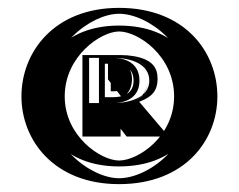

<svg xmlns="http://www.w3.org/2000/svg" viewBox="-20 -860 607 488"><path d="M261.5 -628H267.5C284.5 -628 304.5 -630 304.5 -655C304.5 -681 284.5 -683 267.5 -683H261.5ZM214.5 -720H287.5C326.5 -720 355.5 -699 355.5 -659C355.5 -627 338.5 -608 313.5 -599L386.5 -513H324.5L261.5 -595V-513H214.5ZM119.5 -615C119.5 -525 193.5 -452 282.5 -452C374.5 -452 447.5 -525 447.5 -615C447.5 -706 374.5 -780 282.5 -780C193.5 -780 119.5 -706 119.5 -615ZM59.5 -615C59.5 -492 160.5 -392 282.5 -392C407.5 -392 507.5 -492 507.5 -615C507.5 -739 407.5 -840 282.5 -840C160.5 -840 59.5 -739 59.5 -615ZM246.5 -613V-698H267.5C283.8 -698 319.5 -694.4 319.5 -655C319.5 -616.2 283.5 -613 267.5 -613ZM229.5 -705H287.5C320.9 -705 340.5 -689.4 340.5 -659C340.5 -633.4 328.6 -620.4 308.4 -613.1L288.1 -605.8L354.1 -528H331.9L246.5 -639.1V-528H229.5ZM104.5 -615C104.5 -516.6 185.2 -437 282.5 -437C382.6 -437 462.5 -516.6 462.5 -615C462.5 -714.2 382.8 -795 282.5 -795C185.1 -795 104.5 -714.2 104.5 -615ZM74.5 -615C74.5 -730.8 168.9 -825 282.5 -825C399.2 -825 492.5 -730.8 492.5 -615C492.5 -500.4 399.3 -407 282.5 -407C168.8 -407 74.5 -500.3 74.5 -615ZM276.5 -643.3V-667.6C287.1 -666.6 289.5 -666.3 289.5 -655C289.5 -644.8 287 -644.4 276.5 -643.3ZM229.5 -705V-528H246.5V-639.1L331.9 -528H354.1L288.1 -605.8L308.4 -613.1C328.6 -620.4 340.5 -633.4 340.5 -659C340.5 -689.4 320.9 -705 287.5 -705ZM104.5 -615C104.5 -714.2 185.1 -795 282.5 -795C382.8 -795 462.5 -714.2 462.5 -615C462.5 -516.6 382.6 -437 282.5 -437C185.2 -437 104.5 -516.6 104.5 -615ZM74.5 -615C74.5 -500.3 168.8 -407 282.5 -407C399.3 -407 492.5 -500.4 492.5 -615C492.5 -730.8 399.2 -825 282.5 -825C168.9 -825 74.5 -730.8 74.5 -615ZM231.5 -598H267.5C282.9 -598 334.5 -602 334.5 -655C334.5 -708.4 283.6 -713 267.5 -713H231.5ZM355.5 -659C355.5 -698.6 326.3 -720 287.5 -720H214.5V-513H261.5V-595L324.5 -513H386.5L313.5 -599C335.6 -607 355.5 -626.3 355.5 -659ZM119.5 -615C119.5 -706 193.5 -780 282.5 -780C374.5 -780 447.5 -706 447.5 -615C447.5 -525 374.5 -452 282.5 -452C193.5 -452 119.5 -525 119.5 -615ZM59.5 -615C59.5 -739 160.5 -840 282.5 -840C407.5 -840 507.5 -739 507.5 -615C507.5 -492 407.5 -392 282.5 -392C160.5 -392 59.5 -492 59.5 -615ZM254.5 -705V-658.3L290.3 -611.7C301.6 -617.5 315.5 -632.3 315.5 -659C315.5 -692.2 290.8 -704.4 287.4 -705ZM79.5 -615C79.5 -528.4 142 -437 282.5 -437C425.6 -437 487.5 -528.4 487.5 -615C487.5 -702.5 425.9 -795 282.5 -795C141.7 -795 79.5 -702.5 79.5 -615ZM99.5 -615C99.5 -742.5 212.2 -825 282.5 -825C356.1 -825 467.5 -742.5 467.5 -615C467.5 -488.6 356.3 -407 282.5 -407C212 -407 99.5 -488.6 99.5 -615ZM206.5 -598V-713H267.5C312.9 -713 359.5 -697.4 359.5 -655C359.5 -612.9 311 -598 267.5 -598ZM380.5 -659C380.5 -684.3 371.5 -708.2 319.8 -717.3C309.7 -719.1 298.4 -720 287.5 -720H189.5V-513H286.5V-532.9L301.8 -513H408.8L333.7 -601.4C367.4 -613.5 380.5 -630.9 380.5 -659ZM144.5 -615C144.5 -717.7 236.8 -780 282.5 -780C331.4 -780 422.5 -717.7 422.5 -615C422.5 -513.3 331.5 -452 282.5 -452C236.7 -452 144.5 -513.2 144.5 -615ZM34.5 -615C34.5 -503.8 117.3 -392 282.5 -392C450.5 -392 532.5 -503.7 532.5 -615C532.5 -727.3 450.6 -840 282.5 -840C117.2 -840 34.5 -727.3 34.5 -615Z"/></svg>

Font: Hussar Outliner
Style: Regular
Weight: 700
Foundry: Cannot Into Space Fonts
Version: Version 0.92